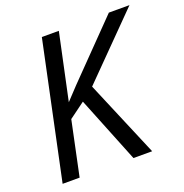

<svg xmlns="http://www.w3.org/2000/svg" viewBox="-128 -829 907 945"><g transform="rotate(-20 325.5 -357.0)"><path d="M41 0 192 -714H281L207 -367L269 -433L543 -714H651L341 -400L510 0H412L273 -346L190 -285L130 0Z"/></g></svg>

Font: Manna Sans
Style: Italic
Weight: 400
Italic angle: -12°
Designer: Monotype Design Team
Foundry: Monotype Imaging Inc.
Version: Version 2.001.1; ttfautohint (v1.8.2)